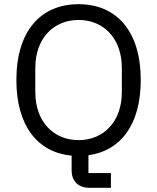

<svg xmlns="http://www.w3.org/2000/svg" viewBox="-20 -730 748 914"><path d="M508 94H401V9C554 -12 650 -136 650 -349C650 -583 534 -710 354 -710C174 -710 58 -583 58 -349C58 -130 160 -4 321 11V82C321 129 350 164 405 164H508ZM354 -63C233 -63 148 -153 148 -291V-407C148 -545 233 -635 354 -635C475 -635 560 -545 560 -407V-291C560 -153 475 -63 354 -63Z"/></svg>

Font: IBM Plex Arabic
Style: Regular
Weight: 400
Designer: Mike Abbink, Paul van der Laan, Pieter van Rosmalen, Wael Morcos, Khajak Apelian
Foundry: Bold Monday
Version: Version 1.0